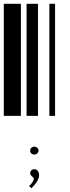

<svg xmlns="http://www.w3.org/2000/svg" viewBox="-20 -610 370 1011"><path d="M0 0V-590H90V0ZM120 0V-590H180V0ZM240 0V-590H270V0ZM160 204Q152 204 145 198Q139 192 139 183Q139 174 145 168Q152 162 160 162Q169 162 176 168Q183 174 183 183Q183 192 176 198Q169 204 160 204ZM133 370Q144 361 151 349Q158 338 158 331Q158 328 156 326Q154 323 149 319Q144 314 141 311Q139 307 139 303Q139 293 145 287Q151 281 160 281Q171 281 178 289Q186 298 186 312Q186 341 146 381Z"/></svg>

Font: Libre Barcode 128 Text
Style: Regular
Weight: 400
Version: Version 1.005; ttfautohint (v1.8.3)